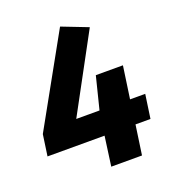

<svg xmlns="http://www.w3.org/2000/svg" viewBox="-127 -793 810 892"><g transform="rotate(-20 277.5 -346.5)"><path d="M535 -264H460L483 -424H349L309 -264H194L399 -643L270 -693L24 -251L9 -146H291L271 0H423L444 -146H518Z"/></g></svg>

Font: Fira Sans
Style: Bold Italic
Weight: 700
Italic angle: -8°
Designer: bBox Type GmbH & Carrois Corporate GbR & Edenspiekermann AG
Foundry: bBox Type GmbH & Carrois Corporate GbR & Edenspiekermann AG
Version: Version 4.301;PS 004.301;hotconv 1.0.88;makeotf.lib2.5.64775